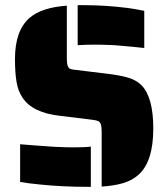

<svg xmlns="http://www.w3.org/2000/svg" viewBox="-20 -716 652 744"><path d="M423 -541Q377 -543 349 -543Q313 -543 281 -541V-696H306Q388 -696 476 -685Q504 -681 539 -674V-530Q506 -534 423 -541ZM374 -203Q374 -224 371 -233.5Q368 -243 361 -246.5Q354 -250 337 -252L214 -267Q105 -279 67 -338Q50 -363 44 -399Q38 -435 38 -487Q38 -598 95 -647Q141 -687 239 -694V-493Q239 -480 240 -471Q241 -462 244 -457Q247 -451 254 -448.5Q261 -446 275 -445L413 -428Q456 -422 483 -413Q510 -404 529 -385Q574 -338 574 -218Q574 -91 518 -40Q493 -17 457.5 -6.5Q422 4 374 7ZM135 -1Q84 -6 58 -11V-157Q117 -152 193 -147Q241 -145 261 -145Q315 -145 332 -148V8H321Q221 8 135 -1Z"/></svg>

Font: Saira Stencil One
Style: Regular
Weight: 400
Designer: Hector Gatti with collaboration of the Omnibus-Type team
Foundry: Omnibus-Type
Version: Version 1.004